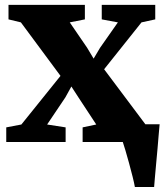

<svg xmlns="http://www.w3.org/2000/svg" viewBox="-20 -568 658 768"><path d="M519.5 180Q517 165 510.5 139Q504 113 496.2 84.5Q488.5 56 481.5 32.8Q474.5 9.5 471 -0.5L438.5 -71H618.5Q617 -57.5 615 -31.8Q613 -6 610.2 25.5Q607.5 57 604.5 87.8Q601.5 118.5 599.5 143.5Q597.5 168.5 596.5 180ZM65.5 -70 222 -264.5 63.5 -478.5 14 -490.5V-548.5H319.5V-490.5L259 -478.5L328.5 -377L354.5 -333.5L380 -376.5L451.5 -478.5L387 -490.5V-548.5H601V-490.5L546 -478.5L396.5 -291L562.5 -69.5L612 -58.5V0H310.5V-58.5L365 -70L295 -176.5L265.5 -222L241.5 -178.5L168.5 -70L242.5 -58.5V0H5V-58.5Z"/></svg>

Font: Merriweather 36pt Black
Style: Regular
Weight: 900
Version: Version 2.100